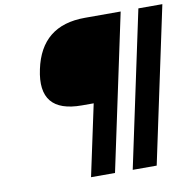

<svg xmlns="http://www.w3.org/2000/svg" viewBox="-92 -763 1068 1057"><g transform="rotate(-10 442.0 -235.0)"><path d="M651 -670H451C288 -670 191 -591 158 -434C124 -276 188 -198 351 -198H417L332 200H466ZM565 200 750 -670H884L699 200Z"/></g></svg>

Font: LT Wave Text Bold Italic
Style: Regular
Weight: 700
Designer: Daniel Lyons
Version: Version 2.5 (Glyphs App)